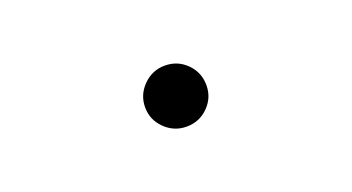

<svg xmlns="http://www.w3.org/2000/svg" viewBox="-29 -657 1058 577"><g transform="rotate(-20 500.0 -368.5)"><path d="M597 -368Q597 -328 568.5 -299.5Q540 -271 499 -271Q459 -271 430 -299.5Q401 -328 401 -368Q401 -408 430 -437Q459 -466 499 -466Q540 -466 568.5 -437.5Q597 -409 597 -368Z"/></g></svg>

Font: Kaisei Opti
Style: Regular
Weight: 400
Designer: Font-Kai, 金井和夫
Foundry: KAZUO KANAI
Version: Version 5.003